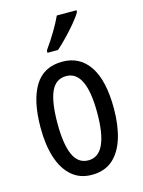

<svg xmlns="http://www.w3.org/2000/svg" viewBox="-117 -835 680 914"><g transform="rotate(-15 222.5 -378.0)"><path d="M403 -269Q403 -186 383.5 -123Q364 -60 324 -25Q284 10 221 10Q162 10 122 -25Q82 -60 62 -122.5Q42 -185 42 -269Q42 -402 86 -474.5Q130 -547 223 -547Q309 -547 356 -476.5Q403 -406 403 -269ZM125 -269Q125 -166 148.5 -113.5Q172 -61 223 -61Q321 -61 321 -269Q321 -476 223 -476Q171 -476 148 -424.5Q125 -373 125 -269ZM352 -757Q340 -736 316 -707.5Q292 -679 265.5 -651.5Q239 -624 218 -606H166V-617Q224 -699 255 -766H352Z"/></g></svg>

Font: Noto Sans Oriya ExtCond
Style: Regular
Weight: 400
Width: 2
Designer: Amélie Bonet and Sol Matas
Foundry: Google LLC
Version: Version 2.006; ttfautohint (v1.8.4.7-5d5b)